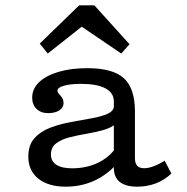

<svg xmlns="http://www.w3.org/2000/svg" viewBox="-20 -679 690 710"><path d="M401 -206.7V-303.5Q401 -335.8 369.8 -352.3Q338.6 -368.9 279.4 -368.9Q240.9 -368.9 216.7 -362.1Q192.5 -355.3 192.5 -343.9Q192.5 -338.1 198.1 -331.9Q203.8 -325.7 209.4 -317.6Q215 -309.5 215 -297.5Q215 -281.1 199.3 -270.8Q183.5 -260.6 157.9 -260.6Q131.3 -260.6 115.1 -276.4Q99 -292.3 99 -317.7Q99 -350.9 124.5 -375.1Q150 -399.4 195.9 -413.1Q241.8 -426.9 302.8 -426.9Q397.4 -426.9 438.2 -389.6Q479 -352.4 479 -266.5V-206.7ZM223.2 11.3Q158.8 11.3 121.7 -18.4Q84.7 -48.1 84.7 -99.6Q84.7 -142.9 107.5 -168.2Q130.4 -193.5 166.4 -207Q202.4 -220.4 242.9 -227.9Q283.3 -235.3 319.4 -241.6Q355.4 -247.9 378.7 -258.6Q401.9 -269.3 401.9 -290.3L411 -223.9Q394.3 -207.6 364.9 -199Q335.5 -190.3 301.4 -184.6Q267.4 -178.9 237.4 -171.3Q207.3 -163.6 187.8 -149Q168.3 -134.4 168.3 -107.5Q168.3 -82.9 188.3 -69.8Q208.4 -56.6 246.8 -56.6Q298.2 -56.6 340.9 -76.4Q383.6 -96.2 411.5 -136.4L412.6 -73.4Q374 -30.9 326.4 -9.8Q278.9 11.3 223.2 11.3ZM479 -94.4Q479 -75.1 487.3 -66Q495.5 -56.9 513 -56.9Q528.9 -56.9 548.4 -64.3Q568 -71.6 589 -84.8L613.8 -37.2Q588.7 -13.4 556.6 -1Q524.5 11.3 487.7 11.3Q444.8 11.3 422.9 -6.2Q401 -23.7 401 -58.6V-206.7H479ZM156.6 -481 127 -517.8 272.6 -659.2H329L459 -515.5L428.4 -481L246.4 -604.6L312.4 -604.1Z"/></svg>

Font: Playfair 5pt SemiExpanded Light
Style: Regular
Weight: 300
Width: 6
Designer: Claus Eggers Sørensen
Foundry: Claus Eggers Sørensen
Version: Version 2.203